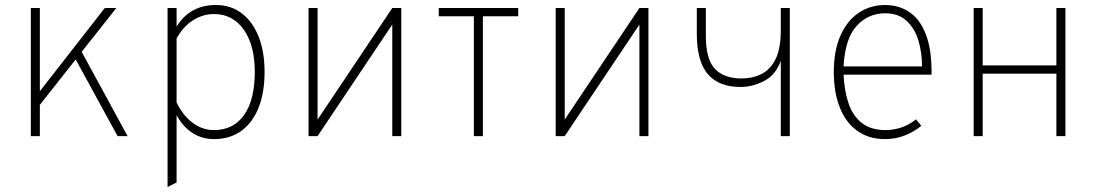

<svg xmlns="http://www.w3.org/2000/svg" viewBox="-20 -543 4374 766"><path d="M121 -102V-156L398 -511H444ZM103 0V-511H139V0ZM449 0 277 -315 301 -345 489 0Z M648.5 203V-511H684.5V-437Q737.5 -523 841.5 -523Q900.5 -523 944 -490.2Q987.5 -457.5 1011.5 -397.5Q1035.5 -337.5 1035.5 -256Q1035.5 -172.5 1011.2 -112.5Q987 -52.5 941.8 -20.2Q896.5 12 833.5 12Q785.5 12 747 -13.2Q708.5 -38.5 684.5 -84V185ZM833.5 -24Q911.5 -24 954 -84.5Q996.5 -145 996.5 -256Q996.5 -362.5 952.5 -424.8Q908.5 -487 833.5 -487Q788.5 -487 748.5 -461Q708.5 -435 684.5 -389V-134Q710 -81.5 749 -52.8Q788 -24 833.5 -24Z M1211 0V-511H1247V-66L1545 -511H1581V0H1545V-445L1247 0Z M1870.5 0V-478H1730.5V-511H2047.5V-478H1906.5V0Z M2197 0V-511H2233V-66L2531 -511H2567V0H2531V-445L2233 0Z M3095 0V-300Q3074 -243 3027.8 -219.5Q2981.5 -196 2935 -196Q2891 -196 2858 -209Q2825 -222 2803.2 -248Q2781.5 -274 2770.8 -313.8Q2760 -353.5 2760 -407V-511H2796V-399Q2796 -306 2832.5 -268Q2869 -230 2938 -230Q2983.5 -230 3019 -248.2Q3054.5 -266.5 3074.8 -308.5Q3095 -350.5 3095 -422V-511H3131V0Z M3511.5 12Q3446.5 12 3400.8 -20.5Q3355 -53 3330.8 -113.2Q3306.5 -173.5 3306.5 -256Q3306.5 -341 3333 -400.8Q3359.5 -460.5 3405.8 -491.8Q3452 -523 3511.5 -523Q3566 -523 3607.8 -495Q3649.5 -467 3673 -408Q3696.5 -349 3696.5 -256Q3696.5 -253 3696.5 -250.5Q3696.5 -248 3696.5 -245H3345.5Q3348.5 -180 3365.5 -130.2Q3382.5 -80.5 3418.5 -52.2Q3454.5 -24 3514.5 -24Q3544 -24 3575.5 -34.2Q3607 -44.5 3634.5 -67L3655.5 -41Q3628.5 -18 3590.8 -3Q3553 12 3511.5 12ZM3345.5 -278H3658.5Q3658.5 -334 3643.8 -382.2Q3629 -430.5 3596.5 -460.2Q3564 -490 3511.5 -490Q3443.5 -490 3397.5 -439.5Q3351.5 -389 3345.5 -278Z M3864.5 0V-511H3900.5V-282H4194.5V-511H4230.5V0H4194.5V-249H3900.5V0Z"/></svg>

Font: Overpass Thin
Style: Regular
Weight: 250
Designer: Delve Withrington, Dave Bailey, Thomas Jockin
Foundry: Delve Fonts LLC
Version: Version 4.000